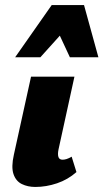

<svg xmlns="http://www.w3.org/2000/svg" viewBox="-20 -731 410 761"><path d="M120 10Q90 10 66.5 -1.5Q43 -13 33.5 -41Q24 -69 35 -118L103 -427H275L212 -139Q208 -120 211.5 -109Q215 -98 228 -98Q235 -98 243.5 -100.5Q252 -103 264 -110L283 -49Q249 -19 206 -4.5Q163 10 120 10ZM40 -504 185 -711H313L258 -635L140 -504ZM257 -504 196 -635 185 -711H313L370 -504Z"/></svg>

Font: Ysabeau Office Black
Style: Italic
Weight: 900
Italic angle: -12°
Designer: Christian Thalmann (Catharsis Fonts)
Version: Version 2.001;gftools[0.9.30]; featfreeze: tnum,lnum,ss02